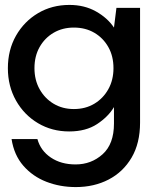

<svg xmlns="http://www.w3.org/2000/svg" viewBox="-20 -528 601 780"><path d="M288 232Q224 232 168.5 210.5Q113 189 75 145.5Q37 102 27 37H132Q145 84 186.5 112Q228 140 287 140Q351 140 397 98.5Q443 57 443 -26V-93Q420 -54 374.5 -24Q329 6 261 6Q191 6 134.5 -27.5Q78 -61 45 -119.5Q12 -178 12 -251Q12 -325 45 -383Q78 -441 134.5 -474.5Q191 -508 262 -508Q323 -508 370 -481.5Q417 -455 443 -416L453 -496H549V-30Q549 54 514.5 112.5Q480 171 421 201.5Q362 232 288 232ZM280 -85Q327 -85 363 -106.5Q399 -128 420 -165.5Q441 -203 441 -251Q441 -300 420 -337Q399 -374 363 -395Q327 -416 280 -416Q234 -416 198 -395Q162 -374 141 -337Q120 -300 120 -251Q120 -203 141 -165.5Q162 -128 198 -106.5Q234 -85 280 -85Z"/></svg>

Font: Firefly Display Medium
Style: Regular
Weight: 500
Designer: Colophon Foundry, Jonny Pinhorn
Foundry: Colophon Foundry
Version: Version 1.200; ttfautohint (v1.8.3)